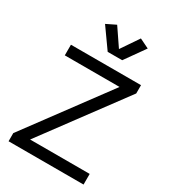

<svg xmlns="http://www.w3.org/2000/svg" viewBox="-225 -1063 1045 1176"><g transform="rotate(30 297.5 -475.5)"><path d="M29.3 0V-57.6L451.7 -627.9H64.5V-703.1H560.1V-644.5L138.2 -75.2H559.6V0ZM248.5 -950.7 332.5 -827.1 416.5 -950.7 483.4 -918 383.8 -777.8H281.2L181.6 -918Z"/></g></svg>

Font: Schibsted Grotesk
Style: Regular
Weight: 400
Designer: Bakken & Baeck AS, Henrik Kongsvoll
Foundry: Schibsted ASA
Version: Version 1.100; ttfautohint (v1.8.4.7-5d5b);gftools[0.9.25]